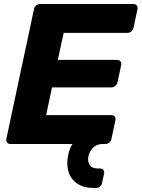

<svg xmlns="http://www.w3.org/2000/svg" viewBox="-20 -720 708 960"><path d="M450.7 220Q398.2 220 365.8 197.7Q333.4 175.4 322.3 137.8Q311.2 100.3 320.9 55.1Q324 39.3 329.3 25.4Q334.6 11.6 342.4 0H32.1Q21.5 0 15.6 -7.2Q9.6 -14.5 11.6 -25.1L150 -674.5Q152 -685.5 160.8 -692.8Q169.5 -700 180.1 -700H647Q658 -700 663.7 -692.8Q669.5 -685.5 667.5 -674.5L647.6 -580.8Q645 -570.1 636.4 -562.9Q627.9 -555.6 616.9 -555.6H298.5L269.1 -420.6H565.5Q576.5 -420.6 582.2 -413.4Q588 -406.1 586 -395.1L567.4 -308.3Q565.4 -297.6 556.5 -290.4Q547.6 -283.1 536.6 -283.1H240.2L210.7 -144.4H537.1Q548.1 -144.4 553.6 -137.1Q559 -129.9 557 -118.9L537.1 -25.1Q535.1 -14.5 526.6 -7.2Q518 0 507 0H489.1Q461.2 1.4 444.1 19.8Q427 38.1 422.1 61.4Q417.2 85.6 428 104Q438.7 122.4 469.2 122.4H481.1Q491.7 122.4 497.2 129.6Q502.6 136.9 500.6 147.5L490.1 194.9Q488.5 205.5 479.7 212.8Q471 220 460.4 220Z"/></svg>

Font: Rubik Light
Style: Italic
Weight: 300
Italic angle: -12°
Designer: Hubert and Fischer
Foundry: Hubert and Fischer
Version: Version 2.300;gftools[0.9.30]